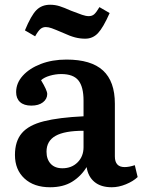

<svg xmlns="http://www.w3.org/2000/svg" viewBox="-20 -775 602 809"><path d="M191 14Q123 14 83 -23Q43 -60 43 -122Q43 -180 72 -214Q101 -248 164.5 -264Q228 -280 332 -285V-351Q332 -409 310.5 -436Q289 -463 238 -463Q214 -463 190 -456Q166 -449 153 -437Q179 -394 179 -379Q179 -358 161 -344Q143 -330 112 -330Q81 -330 64.5 -345Q48 -360 48 -387Q48 -425 76 -456Q104 -487 152 -505.5Q200 -524 260 -524Q364 -524 414 -478Q464 -432 464 -338V-116Q464 -71 505 -71Q524 -71 548 -79L560 -29Q541 -11 510.5 1.5Q480 14 451 14Q405 14 378 -8.5Q351 -31 345 -71Q321 -32 283.5 -9Q246 14 191 14ZM243 -66Q282 -66 307 -91Q332 -116 332 -155V-224Q252 -224 214 -202.5Q176 -181 176 -136Q176 -104 193.5 -85Q211 -66 243 -66ZM339 -612Q317 -612 296 -617.5Q275 -623 247 -636Q212 -651 198 -656Q184 -661 173 -661Q160 -661 150.5 -653Q141 -645 128 -622L85 -647Q111 -710 133.5 -732.5Q156 -755 191 -755Q212 -755 231 -749Q250 -743 279 -730Q310 -718 326 -712.5Q342 -707 354 -707Q368 -707 377 -715Q386 -723 399 -745L442 -720Q415 -659 393 -635.5Q371 -612 339 -612Z"/></svg>

Font: Literata 12pt SemiBold
Style: Regular
Weight: 600
Designer: Latin by Veronika Burian and Jose Scaglione. Greek by Irene Vlachou. Cyrillic by Vera Evstafieva.
Foundry: TypeTogether
Version: Version 3.002